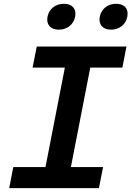

<svg xmlns="http://www.w3.org/2000/svg" viewBox="-20 -970 678 990"><path d="M27.5 0H490L511.5 -108.5H345.5L445.5 -621.5H611L632 -730H169.5L148 -621.5H314.5L214.5 -108.5H48.5ZM283.5 -817C325.5 -817 359.5 -843 367.5 -884C375.5 -925 351.5 -950.5 309.5 -950.5C267 -950.5 233 -925 225 -884C217 -843 241 -817 283.5 -817ZM552.5 -817C595 -817 628.5 -843 636.5 -884C644.5 -925 621 -950.5 578.5 -950.5C536.5 -950.5 502.5 -925 494.5 -884C486.5 -843 510.5 -817 552.5 -817Z"/></svg>

Font: Monaspace Neon SemiBold
Style: Italic
Weight: 600
Italic angle: -11°
Designer: Riley Cran & the Lettermatic Team
Foundry: Lettermatic
Version: Version 1.200 (Monaspace Neon)